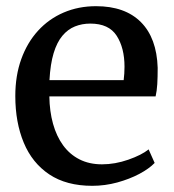

<svg xmlns="http://www.w3.org/2000/svg" viewBox="-20 -590 562 621"><path d="M278.4 11Q194.7 11 139.3 -26Q84 -63 56.8 -128.6Q29.5 -194.2 29.5 -279.4Q29.5 -345.4 48.8 -398.9Q68.1 -452.4 103.1 -490.7Q138 -528.9 185.8 -549.4Q233.7 -570 290.7 -570Q384.2 -570 435.6 -518.6Q487 -467.1 490 -370.6Q490 -340.5 488.7 -318Q487.3 -295.5 483.3 -278.2H139.6Q140.3 -230 151.5 -189.7Q162.7 -149.4 184.1 -120Q205.5 -90.6 237 -74.6Q268.6 -58.5 309.9 -58.5Q352 -58.5 395 -73.5Q437.9 -88.5 460.7 -106.8L480.2 -63Q462.3 -44.4 430.6 -27.5Q398.8 -10.7 359.2 0.2Q319.5 11 278.4 11ZM140 -330.9H380Q381.2 -339.6 382 -352.1Q382.7 -364.7 382.7 -374.1Q382.7 -434.9 357.4 -474.3Q332.1 -513.7 272.1 -513.7Q245.3 -513.7 222.4 -504.5Q199.4 -495.3 181.8 -474.3Q164.2 -453.4 153.5 -418.2Q142.8 -383 140 -330.9Z"/></svg>

Font: Merriweather Light
Style: Regular
Weight: 300
Designer: Eben Sorkin
Foundry: Eben Sorkin
Version: Version 2.100